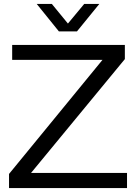

<svg xmlns="http://www.w3.org/2000/svg" viewBox="-20 -958 693 978"><path d="M26 0V-72L502 -653H42V-729H616V-657L138 -77H627V0ZM280 -798 167 -938H244L326 -838L409 -938H486L372 -798Z"/></svg>

Font: Mona Sans SemiExpanded
Style: Regular
Weight: 400
Width: 6
Designer: Deni Anggara
Foundry: GitHub
Version: Version 2.000